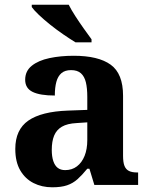

<svg xmlns="http://www.w3.org/2000/svg" viewBox="-20 -786 640 816"><path d="M202 10Q158 10 122.5 -8Q87 -26 66 -62Q45 -98 45 -153Q45 -235 100.5 -273.5Q156 -312 269 -316L351 -319V-374Q351 -411 345 -436Q339 -461 324 -474.5Q309 -488 282 -488Q256 -488 241 -475Q226 -462 219.5 -438Q213 -414 213 -380Q150 -380 118.5 -395.5Q87 -411 87 -447Q87 -484 115 -506.5Q143 -529 190 -539Q237 -549 293 -549Q398 -549 450.5 -511Q503 -473 503 -379V-124Q503 -96 509 -81Q515 -66 528 -59.5Q541 -53 563 -53H567V0H381L360 -69H351Q329 -42 309.5 -24.5Q290 -7 265 1.5Q240 10 202 10ZM257 -63Q286 -63 307 -79Q328 -95 339.5 -123.5Q351 -152 351 -191V-266L306 -263Q266 -261 243 -247.5Q220 -234 210 -209.5Q200 -185 200 -149Q200 -121 206.5 -101.5Q213 -82 225.5 -72.5Q238 -63 257 -63ZM301 -606Q278 -620 249.5 -639.5Q221 -659 193.5 -681Q166 -703 145 -723Q124 -743 115 -756V-766H272Q283 -744 300.5 -717Q318 -690 336.5 -664Q355 -638 369 -619V-606Z"/></svg>

Font: Noto Serif Khmer
Style: Bold
Weight: 700
Version: Version 2.003